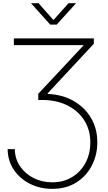

<svg xmlns="http://www.w3.org/2000/svg" viewBox="-20 -968 675 1203"><path d="M27.8 -33.7H72.8Q73.7 26.9 105.5 73.7Q137.2 120.6 190.2 147.5Q243.2 174.3 308.1 174.3Q377.9 174.3 431.6 141.6Q485.4 108.9 515.6 52.5Q545.9 -3.9 545.9 -75.7Q545.9 -152.8 509.5 -211.4Q473.1 -270 408.7 -304.2Q344.2 -338.4 260.3 -341.3H219.7V-380.4L504.9 -685.1H66.9V-727.5H567.9V-693.8L278.8 -383.3V-379.4Q371.1 -375.5 441.2 -335.4Q511.2 -295.4 550.5 -228.5Q589.8 -161.6 589.8 -76.2Q589.8 2 555.9 68.4Q522 134.8 458.7 175Q395.5 215.3 307.6 215.3Q230.5 215.3 167.5 183.6Q104.5 151.9 66.7 95.7Q28.8 39.6 27.8 -33.7ZM221.7 -947.8 314.9 -842.3 409.2 -947.8H456.1V-947.3L335.4 -814H294.4L174.8 -947.3V-947.8Z"/></svg>

Font: Inter Display ExtraLight
Style: Regular
Weight: 200
Designer: Rasmus Andersson
Foundry: rsms
Version: Version 4.000;git-a52131595